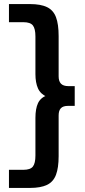

<svg xmlns="http://www.w3.org/2000/svg" viewBox="-20 -779 416 943"><path d="M127 -759Q180 -759 211 -744Q242 -729 255 -694.5Q268 -660 268 -602V-404Q268 -380 279.5 -368Q291 -356 316 -356H347V-259H314Q290 -259 279 -247.5Q268 -236 268 -212V-12Q268 45 255 79.5Q242 114 211 129Q180 144 127 144H24V55H95Q129 55 141.5 39Q154 23 154 -15V-200Q154 -245 166.5 -272Q179 -299 211 -311Q243 -323 301 -323V-289Q243 -289 211 -303Q179 -317 166.5 -345Q154 -373 154 -415V-600Q154 -638 141.5 -654Q129 -670 95 -670H24V-759Z"/></svg>

Font: SUSE SemiBold
Style: Regular
Weight: 600
Designer: Rene Bieder
Foundry: SUSE
Version: Version 1.000